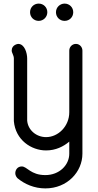

<svg xmlns="http://www.w3.org/2000/svg" viewBox="-20 -820 545 1067"><path d="M387 -752C387 -779 366 -800 339 -800C313 -800 291 -779 291 -752C291 -725 312 -704 339 -704C366 -704 387 -725 387 -752ZM243 -752C243 -779 222 -800 195 -800C168 -800 147 -779 147 -752C147 -725 168 -704 195 -704C221 -704 243 -725 243 -752ZM236 -58C181 -58 135 -98 131 -150V-495C131 -525 117 -576 81 -576C80 -576 45 -572 45 -539C45 -526 57 -513 57 -495V-147C66 -42 154 16 236 16C290 16 333 -6 365 -33V34C365 97 310 153 232 153C150 153 131 105 101 105C76 105 65 126 65 142C65 159 76 169 78 171C117 203 170 227 232 227C354 227 438 135 438 34V-539C438 -559 422 -576 402 -576C381 -576 365 -559 365 -539V-196C365 -119 304 -58 236 -58Z"/></svg>

Font: LS
Style: Regular
Weight: 400
Designer: BSozoo
Foundry: BSozoo
Version: Version 001.000